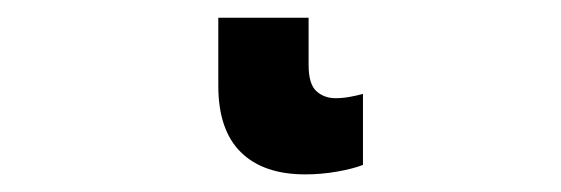

<svg xmlns="http://www.w3.org/2000/svg" viewBox="-20 35 640 219"><path d="M332 55.2V108.9Q332 130.9 340.8 138.9Q349.6 147 362.8 147Q370.6 147 378.9 145.5Q387.2 144 394 142.1V223.1Q382.8 227.5 364.7 230.7Q346.7 233.9 328.1 233.9Q280.3 233.9 254.6 208.5Q229 183.1 229 132.8V55.2Z"/></svg>

Font: Open Sans Condensed
Style: Regular
Weight: 400
Width: 3
Designer: Monotype Design Team
Foundry: Monotype Imaging Inc.
Version: Version 3.000